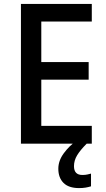

<svg xmlns="http://www.w3.org/2000/svg" viewBox="-20 -734 544 981"><path d="M449 0H87V-714H449V-624H191V-417H433V-327H191V-91H449ZM358 115Q358 160 401 160Q416 160 426.5 157.5Q437 155 445 153V218Q432 222 417.5 224.5Q403 227 384 227Q331 227 304.5 200.5Q278 174 278 128Q278 87 306 49Q334 11 370 -14L423 0Q390 33 374 59.5Q358 86 358 115Z"/></svg>

Font: Noto Sans Malayalam SemiCondensed Medium
Style: Regular
Weight: 500
Width: 4
Designer: Jelle Bosma - Monotype Design Team
Foundry: Monotype Imaging Inc.
Version: Version 2.104; ttfautohint (v1.8.4.7-5d5b)